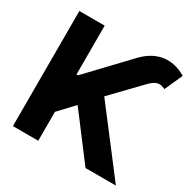

<svg xmlns="http://www.w3.org/2000/svg" viewBox="-163 -894 1044 1051"><g transform="rotate(30 359.0 -368.0)"><path d="M50.3 0H210.4V-182.6L299.3 -277.3L509.3 0H701.2L401.9 -391.1L569.3 -564.9C602.1 -598.1 626.5 -610.8 667 -589.8L717.8 -703.1C623 -758.3 530.8 -744.1 453.6 -665L219.7 -418.9H210.4V-727.5H50.3Z"/></g></svg>

Font: Raveo Display
Style: Bold
Weight: 700
Designer: Jakub Foglar, Rasmus Andersson (Inter)
Foundry: Jakubfoglar.com
Version: Version 1.100;Glyphs 3.2.3 (3260)